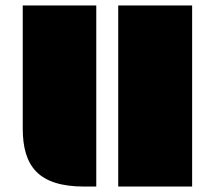

<svg xmlns="http://www.w3.org/2000/svg" viewBox="-20 -685 789 705"><path d="M414.1 0H685.5V-665H414.1ZM63.5 -213.4C63.5 -75.2 120.6 0 289.6 0H333.5V-665H63.5Z"/></svg>

Font: Plaster
Style: Regular
Weight: 400
Designer: Eben Sorkin
Foundry: Eben Sorkin
Version: Version 1.007